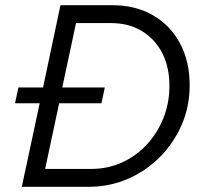

<svg xmlns="http://www.w3.org/2000/svg" viewBox="-20 -720 787 740"><path d="M64 0 133 -322H38L51 -383H146L213 -700H412Q502 -700 569 -661.5Q636 -623 673.5 -553.5Q711 -484 711 -391Q711 -310 680.5 -239.5Q650 -169 596.5 -115Q543 -61 472.5 -30.5Q402 0 321 0ZM154 -69H332Q395 -69 449.5 -93.5Q504 -118 545 -162Q586 -206 609.5 -264Q633 -322 633 -389Q633 -462 605 -516Q577 -570 526.5 -600.5Q476 -631 409 -631H273L220 -383H384L371 -322H208Z"/></svg>

Font: Red Hat Text VF
Style: Italic
Weight: 400
Italic angle: -12°
Designer: Pentagram, MCKL
Foundry: Pentagram, MCKL
Version: Version 1.023